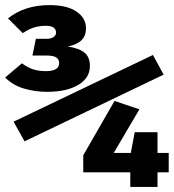

<svg xmlns="http://www.w3.org/2000/svg" viewBox="-34 -736 684 756"><path d="M161 -715.9Q230.3 -715.9 267.4 -690.3Q304.6 -664.6 304.6 -624.6Q304.6 -594.9 286.9 -577.7Q269.2 -560.5 233.3 -552.8Q277.4 -546.2 298.7 -528.7Q320 -511.3 320 -475.9Q320 -429.2 274.4 -401.8Q228.7 -374.4 150.8 -374.4Q104.6 -374.4 60.8 -387.2Q16.9 -400 -13.8 -430.8L52.3 -486.7Q75.4 -469.7 97.2 -462.8Q119 -455.9 146.7 -455.9Q199 -455.9 199 -488.2Q199 -501.5 187.9 -509.5Q176.9 -517.4 148.2 -517.4H93.8L107.2 -583.1H147.7Q166.7 -583.1 176.7 -590Q186.7 -596.9 186.7 -607.2Q186.7 -634.4 147.2 -634.4Q121.5 -634.4 101.3 -628.2Q81 -622.1 55.4 -605.6L-2.6 -663.6Q63.1 -715.9 161 -715.9ZM62.6 -179.5 19.5 -256.9 568.2 -519.5 610.3 -442.1ZM586.2 -57.4V0H479V-57.4H293.8V-124.6L416.9 -338.5L514.9 -305.6L413.8 -133.8H481L496.4 -215.4H586.2V-133.8H630.3V-57.4Z"/></svg>

Font: Fira Code
Style: Bold
Weight: 700
Monospace: yes
Designer: Carrois Corporate, Edenspiekermann AG, Nikita Prokopov
Foundry: Carrois Corporate, Edenspiekermann AG, Nikita Prokopov
Version: Version 6.000; ttfautohint (v1.8.2) -l 8 -r 50 -G 200 -x 14 